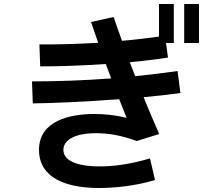

<svg xmlns="http://www.w3.org/2000/svg" viewBox="-20 -885 1040 960"><path d="M177 -663 181 -553C276 -553 392 -557 509 -565L536 -493C402 -483 269 -478 140 -478L144 -368C236 -369 405 -376 576 -389C588 -358 601 -326 613 -296C550 -311 499 -315 450 -315C331 -315 175 -282 175 -136C175 3 307 55 475 55C540 55 652 47 755 15L730 -93C623 -61 539 -53 480 -53C354 -53 297 -86 297 -136C297 -181 347 -219 460 -219C514 -219 580 -211 663 -180H664L776 -215C749 -276 723 -337 698 -399C763 -405 825 -412 882 -420L868 -530C798 -520 727 -511 656 -504L629 -574C696 -580 761 -588 820 -597L810 -670H849V-865H775V-702C714 -694 652 -686 590 -681C575 -721 562 -760 548 -800L435 -775L471 -671C366 -665 265 -662 177 -663ZM901 -670H975V-865H901Z"/></svg>

Font: KT Kiyosuna Sans Bold
Style: Regular
Weight: 700
Designer: [Zen Kaku Gothic] Yoshimichi Ohira
Version: Version 1.010;Glyphs 3.1.2 (3151)